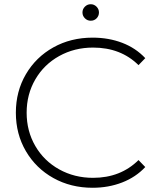

<svg xmlns="http://www.w3.org/2000/svg" viewBox="-20 -883 756 908"><path d="M55 -350Q55 -451 102.5 -532Q150 -613 232.5 -659Q315 -705 418 -705Q494 -705 558 -680.5Q622 -656 667 -608L635 -575Q551 -658 420 -658Q332 -658 260 -618Q188 -578 147 -507.5Q106 -437 106 -350Q106 -263 147 -192.5Q188 -122 260 -82Q332 -42 420 -42Q550 -42 635 -126L667 -93Q622 -45 557.5 -20Q493 5 418 5Q315 5 232.5 -41Q150 -87 102.5 -168Q55 -249 55 -350ZM370 -824Q370 -840 381.5 -851.5Q393 -863 409 -863Q425 -863 436.5 -851.5Q448 -840 448 -824Q448 -808 437 -796.5Q426 -785 409 -785Q393 -785 381.5 -796.5Q370 -808 370 -824Z"/></svg>

Font: Goldbeck Next Light
Style: Regular
Weight: 300
Designer: Julieta Ulanovsky
Foundry: Julieta Ulanovsky
Version: Version 7.200